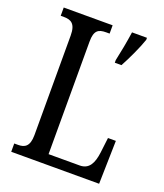

<svg xmlns="http://www.w3.org/2000/svg" viewBox="-133 -803 763 893"><g transform="rotate(20 249.0 -357.0)"><path d="M28 0H463L468 -214H429L420 -139C413 -84 395 -49 349 -49H195V-606C195 -662 215 -673 253 -673H270V-714H28V-673H44C78 -673 103 -662 103 -603V-110C103 -52 78 -41 47 -41H28ZM339 -567V-554H372C395 -596 426 -662 440 -704V-714H366C359 -665 349 -612 339 -567Z"/></g></svg>

Font: Noto Serif Lao ExtCond
Style: Regular
Weight: 400
Width: 2
Designer: Monotype Design Team
Foundry: Monotype Imaging Inc.
Version: Version 2.004